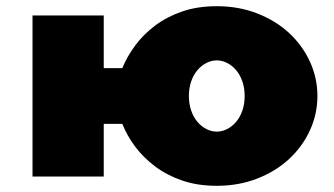

<svg xmlns="http://www.w3.org/2000/svg" viewBox="-20 -570 1080 620"><path d="M1005 -260Q1005 -202 981 -149.5Q957 -97 914 -57Q871 -17 811 6.5Q751 30 680 30Q618 30 568.5 13Q519 -4 481 -32.5Q443 -61 416.5 -96.5Q390 -132 375 -170H315V0H85V-520H315V-350H375Q390 -387 416.5 -423Q443 -459 481 -487.5Q519 -516 568.5 -533Q618 -550 680 -550Q751 -550 811 -526.5Q871 -503 914 -463Q957 -423 981 -370.5Q1005 -318 1005 -260ZM680 -375Q663 -375 647 -367Q631 -359 618 -344Q605 -329 597.5 -307.5Q590 -286 590 -260Q590 -234 597.5 -212.5Q605 -191 618 -176Q631 -161 647 -153Q663 -145 680 -145Q697 -145 713 -153Q729 -161 742 -176Q755 -191 762.5 -212.5Q770 -234 770 -260Q770 -286 762.5 -307.5Q755 -329 742 -344Q729 -359 713 -367Q697 -375 680 -375Z"/></svg>

Font: Imperial One
Style: Regular
Weight: 400
Designer: Jovanny Lemonad
Foundry: Jovanny Lemonad
Version: Version 1.000